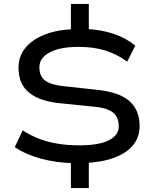

<svg xmlns="http://www.w3.org/2000/svg" viewBox="-20 -840 788 975"><path d="M340 115V-31L359 -11Q267 -13 189 -34Q111 -55 55 -93L95 -178Q137 -151 181 -134.5Q225 -118 275 -110Q325 -102 384 -102Q482 -102 532.5 -127.5Q583 -153 583 -198Q583 -250 548.5 -272.5Q514 -295 449 -299L292 -315Q185 -324 129.5 -368Q74 -412 74 -496Q74 -554 108.5 -596.5Q143 -639 207.5 -664.5Q272 -690 361 -692L340 -677V-820H431V-677L413 -693Q493 -690 557.5 -668Q622 -646 667 -608L626 -527Q574 -565 514.5 -583.5Q455 -602 379 -602Q285 -602 232.5 -574Q180 -546 180 -499Q180 -450 212.5 -428.5Q245 -407 316 -401L472 -384Q587 -372 638 -326Q689 -280 689 -200Q689 -143 655 -102Q621 -61 557 -38Q493 -15 403 -12L431 -32V115Z"/></svg>

Font: Nunito Sans 7pt Expanded Medium
Style: Regular
Weight: 500
Width: 7
Designer: Vernon Adams
Foundry: Vernon Adams
Version: Version 3.101;gftools[0.9.27]